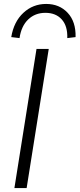

<svg xmlns="http://www.w3.org/2000/svg" viewBox="-20 -953 403 973"><path d="M53 0 165 -705H227L115 0ZM79 -760 37 -765Q50 -843 98.5 -888Q147 -933 214 -933Q281 -933 323 -888Q365 -843 363 -765L321 -760Q323 -821 293 -854.5Q263 -888 210 -888Q158 -888 123 -854.5Q88 -821 79 -760Z"/></svg>

Font: Nunito Sans Light
Style: Italic
Weight: 300
Italic angle: -9°
Designer: Vernon Adams
Foundry: Vernon Adams
Version: Version 3.006; ttfautohint (v1.8.3)